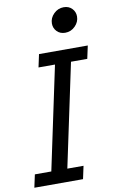

<svg xmlns="http://www.w3.org/2000/svg" viewBox="-119 -980 617 1032"><g transform="rotate(-10 190.0 -464.0)"><path d="M-18.1 0 -2.9 -70.3H86.9L206.1 -632.8H116.2L131.3 -703.1H397.5L382.3 -632.8H293.5L174.3 -70.3H262.7L247.6 0ZM290.5 -791.5Q262.7 -791.5 245.4 -809.3Q228 -827.1 228 -852.5Q228 -882.8 251 -905.5Q273.9 -928.2 305.2 -928.2Q333 -928.2 350.3 -910.4Q367.7 -892.6 367.7 -867.2Q367.7 -837.4 345 -814.5Q322.3 -791.5 290.5 -791.5Z"/></g></svg>

Font: Schibsted Grotesk
Style: Italic
Weight: 400
Italic angle: -12°
Designer: Bakken & Baeck AS, Henrik Kongsvoll
Foundry: Schibsted ASA
Version: Version 1.100; ttfautohint (v1.8.4.7-5d5b);gftools[0.9.25]